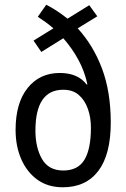

<svg xmlns="http://www.w3.org/2000/svg" viewBox="-20 -783 534 813"><path d="M176 -763Q222 -739 266 -704L358 -761L392 -714L309 -663Q375 -591 412 -492.5Q449 -394 449 -264Q449 -129 396.5 -59.5Q344 10 246 10Q183 10 138.5 -22Q94 -54 70 -109Q46 -164 46 -233Q46 -347 97 -410.5Q148 -474 233 -474Q310 -474 347 -425L350 -426Q338 -482 311.5 -530.5Q285 -579 248 -621L155 -563L122 -611L206 -663Q190 -677 173.5 -689Q157 -701 140 -712ZM248 -403Q130 -403 130 -230Q130 -158 158 -109.5Q186 -61 248 -61Q310 -61 337.5 -106.5Q365 -152 365 -242Q365 -286 352 -322.5Q339 -359 313.5 -381Q288 -403 248 -403Z"/></svg>

Font: Noto Sans Devanagari Condensed
Style: Regular
Weight: 400
Width: 3
Designer: Jelle Bosma - Monotype Design Team
Foundry: Monotype Imaging Inc.
Version: Version 2.004; ttfautohint (v1.8.4.7-5d5b)